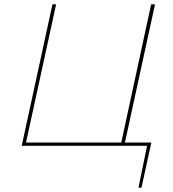

<svg xmlns="http://www.w3.org/2000/svg" viewBox="-20 -678 804 893"><path d="M684 -15 638 195H624L664 0H81L224 -658H241L101 -15H544L683 -658H701L561 -15Z"/></svg>

Font: Ysabeau Thin
Style: Italic
Weight: 200
Italic angle: -12°
Designer: Christian Thalmann (Catharsis Fonts)
Version: Version 0.003